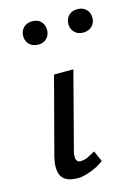

<svg xmlns="http://www.w3.org/2000/svg" viewBox="-106 -725 566 791"><g transform="rotate(-15 177.5 -329.5)"><path d="M49.3 0ZM138.7 -104Q136.7 -97.2 136.2 -91.6Q135.7 -85.9 135.7 -82Q135.7 -69.3 140.9 -63.5Q146 -57.6 154.3 -57.6Q173.8 -57.6 188.5 -65.7Q203.1 -73.7 218.8 -82L239.3 -36.1Q227.5 -26.4 212.2 -18.3Q196.8 -10.3 181.4 -4.6Q166 1 152.1 4.2Q138.2 7.3 128.4 7.3Q110.4 7.3 95.7 3.9Q81.1 0.5 70.8 -7.3Q60.5 -15.1 54.9 -28.3Q49.3 -41.5 49.3 -61Q49.3 -78.6 55.2 -103.5L141.6 -430.7H224.1ZM59.6 -615.7Q59.6 -637.7 73.7 -651.9Q87.9 -666 111.3 -666Q134.8 -666 148.2 -651.9Q161.6 -637.7 161.6 -615.7Q161.6 -595.2 148.2 -580.8Q134.8 -566.4 111.3 -566.4Q87.9 -566.4 73.7 -580.8Q59.6 -595.2 59.6 -615.7ZM252.4 -615.7Q252.4 -637.7 266.1 -651.9Q279.8 -666 303.2 -666Q327.1 -666 341.1 -651.9Q355 -637.7 355 -615.7Q355 -595.2 341.1 -580.8Q327.1 -566.4 303.2 -566.4Q279.8 -566.4 266.1 -580.8Q252.4 -595.2 252.4 -615.7Z"/></g></svg>

Font: PT Astra Sans
Style: Italic
Weight: 400
Italic angle: -16°
Designer: A.Korolkova, I. Chaeva
Foundry: ParaType Ltd
Version: Version 1.001; ttfautohint (v1.6)